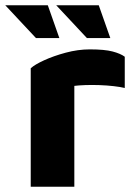

<svg xmlns="http://www.w3.org/2000/svg" viewBox="-54 -711 513 731"><path d="M63 0V-451Q78 -465 114 -481.5Q150 -498 196.5 -510.5Q243 -523 288 -523Q344 -523 374.5 -515Q405 -507 421 -495V-376Q405 -380 379 -383Q353 -386 324 -387Q295 -388 269.5 -387Q244 -386 229 -384V0ZM83 -566 -34 -691H128L172 -566ZM277 -566 160 -691H322L366 -566Z"/></svg>

Font: Maven Pro ExtraBold
Style: Regular
Weight: 800
Designer: Joe Prince
Foundry: Joe Prince
Version: Version 2.100